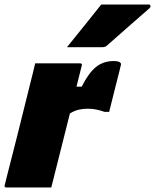

<svg xmlns="http://www.w3.org/2000/svg" viewBox="-41 -826 683 846"><path d="M185 0H-12Q-24 0 -20 -11Q-18 -20 -9.5 -53.5Q-1 -87 11.5 -135.5Q24 -184 38 -240Q52 -296 65.5 -350.5Q79 -405 90 -449Q97 -476 103 -501Q109 -526 114 -547H311Q323 -547 319 -536Q308 -490 296 -444H319Q349 -504 381.5 -530.5Q414 -557 460 -557Q484 -557 490 -549Q494 -545 491 -537Q489 -528 483 -504Q477 -480 469 -449Q461 -418 453.5 -387Q446 -356 440 -333H420Q403 -339 385 -343Q367 -347 344 -347Q325 -347 305.5 -342.5Q286 -338 267 -326Q226 -163 185 0ZM405 -806H615Q621 -806 622 -800.5Q623 -795 618 -790Q569 -747 526.5 -710Q484 -673 430 -625Q423 -618 408 -618H254Q292 -665 329.5 -711.5Q367 -758 405 -806Z"/></svg>

Font: Recursive Sn Lnr St Blk
Style: Italic
Weight: 900
Italic angle: -15°
Version: Version 1.079;hotconv 1.0.112;makeotfexe 2.5.65598; ttfautoh